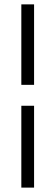

<svg xmlns="http://www.w3.org/2000/svg" viewBox="-20 -731 257 883"><path d="M136.7 -710.9V-340.8H78.1V-710.9ZM136.7 131.8H78.1V-244.6H136.7Z"/></svg>

Font: Mardoto Light
Style: Regular
Weight: 400
Designer: Christian Robertson, Vahan Hovhannisyan
Foundry: Google
Version: Version 1.000